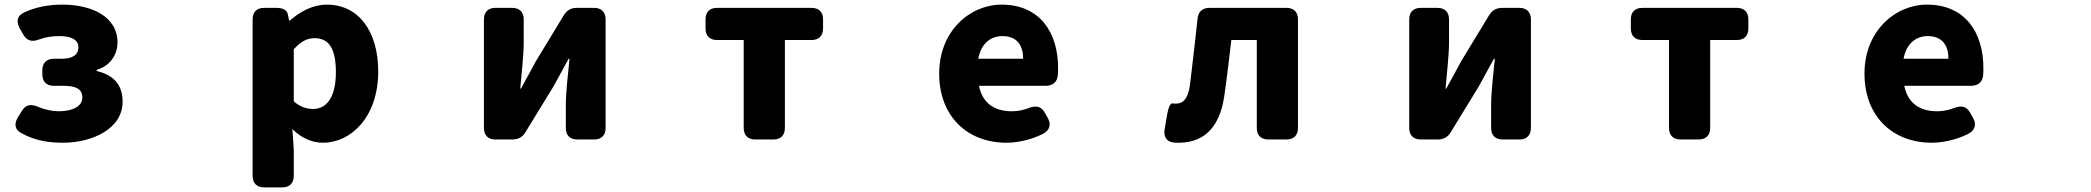

<svg xmlns="http://www.w3.org/2000/svg" viewBox="-20 -563 9040 830"><path d="M252 54C380 54 510 -7 510 -123C510 -199 469 -239 398 -256V-261C462 -280 488 -333 488 -379C488 -493 374 -543 250 -543C191 -543 135 -533 84 -509C54 -495 49 -470 65 -441L81 -413C97 -386 119 -381 148 -392C177 -403 206 -407 238 -407C291 -407 319 -389 319 -359C319 -326 294 -309 246 -309H213C181 -309 163 -291 163 -259V-242C163 -210 181 -192 213 -192H255C310 -192 336 -177 336 -141C336 -103 293 -82 234 -82C208 -82 175 -88 143 -102C113 -114 91 -111 75 -84L57 -55C40 -28 44 -2 73 13C132 45 190 54 252 54Z M1072 -479V197C1072 229 1090 247 1122 247H1200C1232 247 1250 229 1250 197V84L1244 -5C1282 33 1328 54 1376 54C1498 54 1615 -58 1615 -254C1615 -429 1529 -543 1393 -543C1334 -543 1278 -514 1233 -474H1230L1224 -502C1220 -521 1202 -529 1172 -529H1122C1090 -529 1072 -511 1072 -479ZM1250 -125V-350C1280 -383 1307 -398 1340 -398C1403 -398 1432 -351 1432 -251C1432 -137 1388 -92 1334 -92C1307 -92 1278 -100 1250 -125Z M2072 -479V-10C2072 22 2090 40 2122 40H2194C2221 40 2239 30 2253 6L2373 -190C2391 -222 2419 -275 2438 -309H2442C2435 -239 2426 -164 2426 -108V-10C2426 22 2444 40 2476 40H2548C2580 40 2598 22 2598 -10V-479C2598 -511 2580 -529 2548 -529H2475C2448 -529 2430 -519 2416 -495L2297 -299C2280 -266 2250 -214 2232 -180H2229C2235 -249 2244 -325 2244 -381V-479C2244 -511 2226 -529 2194 -529H2122C2090 -529 2072 -511 2072 -479Z M3080 -390H3195V-10C3195 22 3213 40 3245 40H3323C3355 40 3373 22 3373 -10V-390H3488C3520 -390 3538 -408 3538 -440V-479C3538 -511 3520 -529 3488 -529H3080C3048 -529 3030 -511 3030 -479V-440C3030 -408 3048 -390 3080 -390Z M4330 54C4380 54 4438 41 4488 16C4519 0 4525 -26 4509 -54L4497 -75C4482 -103 4460 -108 4430 -97C4405 -87 4380 -82 4354 -82C4282 -82 4228 -114 4212 -192H4500C4530 -192 4550 -207 4553 -238C4554 -248 4554 -258 4554 -269C4554 -424 4474 -543 4310 -543C4173 -543 4040 -429 4040 -245C4040 -56 4166 54 4330 54ZM4209 -309C4221 -376 4264 -407 4313 -407C4378 -407 4403 -365 4403 -309Z M5076 54C5189 54 5253 -18 5272 -145C5284 -226 5293 -309 5303 -390H5413V-10C5413 22 5431 40 5463 40H5541C5573 40 5591 22 5591 -10V-479C5591 -511 5573 -529 5541 -529H5209C5178 -529 5160 -513 5157 -482C5146 -386 5136 -290 5124 -195C5116 -136 5094 -115 5064 -115C5059 -115 5054 -115 5049 -116C5040 -118 5032 -102 5026 -71L5015 -6C5009 25 5021 49 5052 53C5060 54 5068 54 5076 54Z M6072 -479V-10C6072 22 6090 40 6122 40H6194C6221 40 6239 30 6253 6L6373 -190C6391 -222 6419 -275 6438 -309H6442C6435 -239 6426 -164 6426 -108V-10C6426 22 6444 40 6476 40H6548C6580 40 6598 22 6598 -10V-479C6598 -511 6580 -529 6548 -529H6475C6448 -529 6430 -519 6416 -495L6297 -299C6280 -266 6250 -214 6232 -180H6229C6235 -249 6244 -325 6244 -381V-479C6244 -511 6226 -529 6194 -529H6122C6090 -529 6072 -511 6072 -479Z M7080 -390H7195V-10C7195 22 7213 40 7245 40H7323C7355 40 7373 22 7373 -10V-390H7488C7520 -390 7538 -408 7538 -440V-479C7538 -511 7520 -529 7488 -529H7080C7048 -529 7030 -511 7030 -479V-440C7030 -408 7048 -390 7080 -390Z M8330 54C8380 54 8438 41 8488 16C8519 0 8525 -26 8509 -54L8497 -75C8482 -103 8460 -108 8430 -97C8405 -87 8380 -82 8354 -82C8282 -82 8228 -114 8212 -192H8500C8530 -192 8550 -207 8553 -238C8554 -248 8554 -258 8554 -269C8554 -424 8474 -543 8310 -543C8173 -543 8040 -429 8040 -245C8040 -56 8166 54 8330 54ZM8209 -309C8221 -376 8264 -407 8313 -407C8378 -407 8403 -365 8403 -309Z"/></svg>

Font: コーポレート・ロゴ（ラウンド）ver3 Bold
Style: Regular
Weight: 700
Designer: [KANA_main] LOGOTYPE.JP [Source Han Sans] Ryoko NISHIZUKA 西塚涼子 (kana, bopomofo & ideographs); Paul D. Hunt (Latin, Greek
Version: Version 12.001;FEAKit 1.0